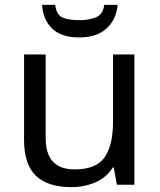

<svg xmlns="http://www.w3.org/2000/svg" viewBox="-20 -760 658 790"><path d="M533 -536V0H461L448 -71H444Q418 -29 372 -9.5Q326 10 274 10Q177 10 128 -36.5Q79 -83 79 -185V-536H168V-191Q168 -63 287 -63Q376 -63 410.5 -113Q445 -163 445 -257V-536ZM464 -740Q459 -680 418.5 -643Q378 -606 306 -606Q232 -606 194.5 -642.5Q157 -679 153 -740H207Q212 -699 237 -688Q262 -677 308 -677Q347 -677 375.5 -689Q404 -701 409 -740Z"/></svg>

Font: Noto Sans Sogdian
Style: Regular
Weight: 400
Designer: Monotype Design Team
Foundry: Monotype Imaging Inc.
Version: Version 2.002; ttfautohint (v1.8.4.7-5d5b)